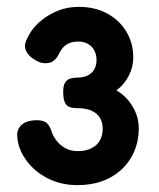

<svg xmlns="http://www.w3.org/2000/svg" viewBox="-20 -725 463 559"><path d="M205 -186Q157 -186 117.5 -206.5Q78 -227 54.5 -261Q31 -295 30 -332Q30 -345 37 -355Q44 -365 57 -370Q70 -375 87 -375Q108 -375 117 -366Q126 -357 131 -340Q135 -328 145 -315Q155 -302 170.5 -293.5Q186 -285 207 -285Q230 -285 246.5 -293.5Q263 -302 271 -316.5Q279 -331 279 -350Q279 -379 260 -394.5Q241 -410 206 -410Q193 -410 183.5 -413Q174 -416 169 -426.5Q164 -437 164 -458Q164 -476 169.5 -484.5Q175 -493 184 -496Q193 -499 204 -499Q232 -499 246.5 -513Q261 -527 261 -550Q261 -574 246.5 -589Q232 -604 208 -604Q193 -604 182 -599.5Q171 -595 163.5 -586.5Q156 -578 150 -565Q145 -555 136 -548Q127 -541 113 -541Q102 -541 92.5 -545Q83 -549 71 -558Q50 -576 53 -597Q57 -612 69 -631Q81 -650 101.5 -666.5Q122 -683 149 -694Q176 -705 210 -705Q256 -705 291.5 -686Q327 -667 347.5 -633.5Q368 -600 368 -557Q368 -530 355 -504.5Q342 -479 319 -462Q338 -451 352.5 -434Q367 -417 375.5 -396Q384 -375 384 -352Q384 -303 361 -265Q338 -227 298 -206.5Q258 -186 205 -186Z"/></svg>

Font: Fredoka SemiCondensed Medium
Style: Regular
Weight: 500
Width: 4
Designer: Ben Nathan
Foundry: Milena B. Brandão, Ben Nathan
Version: Version 2.001